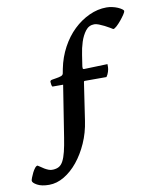

<svg xmlns="http://www.w3.org/2000/svg" viewBox="-262 -795 820 1008"><g transform="rotate(-10 147.5 -290.5)"><path d="M81 -363H24Q21 -366 19.5 -374.5Q18 -383 18 -389Q18 -397 28.5 -399Q39 -401 52.5 -403Q66 -405 77.5 -409Q89 -413 90 -425L94 -446Q106 -506 133.5 -557Q161 -608 199 -644.5Q237 -681 282.5 -702Q328 -723 375 -723Q390 -723 406 -719.5Q422 -716 434.5 -710.5Q447 -705 455.5 -699Q464 -693 464 -688Q464 -683 455 -669.5Q446 -656 434 -641.5Q422 -627 410 -616Q398 -605 391 -605Q386 -608 374.5 -615Q363 -622 349 -629Q335 -636 321 -641.5Q307 -647 297 -647Q268 -647 250 -623.5Q232 -600 221.5 -567.5Q211 -535 206 -499.5Q201 -464 197 -440Q197 -435 197 -430Q197 -425 205 -425L329 -429V-413Q329 -403 324.5 -388.5Q320 -374 312 -363H197Q195 -363 193.5 -362.5Q192 -362 191 -357L161 -156Q152 -94 128 -40Q104 14 71 54.5Q38 95 -1.5 118.5Q-41 142 -82 142Q-122 142 -145.5 129Q-169 116 -169 105Q-169 101 -164.5 89Q-160 77 -153.5 64Q-147 51 -139.5 41.5Q-132 32 -125 32Q-119 35 -111 41Q-103 47 -93 53Q-83 59 -71.5 63.5Q-60 68 -48 67Q-29 66 -16 58.5Q-3 51 6.5 33Q16 15 23.5 -15Q31 -45 38 -90Z"/></g></svg>

Font: Lusitana
Style: Bold
Weight: 700
Designer: Ana Paula Megda
Foundry: Ana Paula Megda
Version: Version 1.000; ttfautohint (v1.1) -l 8 -r 50 -G 200 -x 14 -D